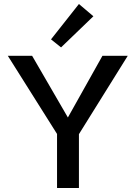

<svg xmlns="http://www.w3.org/2000/svg" viewBox="-20 -936 675 956"><path d="M445 -855 284 -700 234 -740 373 -916ZM616 -658 373 -268V0H264V-269L19 -658H140L318 -351L490 -658Z"/></svg>

Font: EauTestText Semibold
Style: Regular
Weight: 600
Designer: Christian Thalmann (Catharsis Fonts)
Version: Version 0.001;PS 000.001;hotconv 1.0.88;makeotf.lib2.5.64775